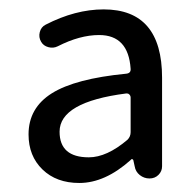

<svg xmlns="http://www.w3.org/2000/svg" viewBox="-20 -829 425 417"><path d="M152.3 -431.6Q102.5 -431.6 72.3 -460.9Q42 -490.2 42 -537.1Q42 -594.7 92.8 -626.5Q143.6 -658.2 253.9 -668.9Q264.6 -669.9 263.7 -679.7Q258.8 -752.9 195.3 -752.9Q153.3 -752.9 105.5 -728.5Q95.7 -723.6 85 -726.6Q74.2 -729.5 69.3 -738.3Q63.5 -748 66.4 -759.3Q69.3 -770.5 79.1 -775.4Q143.6 -808.6 205.1 -808.6Q332 -808.6 332 -660.2V-467.8Q332 -457 324.2 -449.2Q316.4 -441.4 304.7 -441.4Q293 -441.4 283.7 -448.7Q274.4 -456.1 272.5 -467.8L269.5 -481.4Q268.6 -483.4 266.6 -483.4Q264.6 -483.4 263.7 -481.4Q208 -431.6 152.3 -431.6ZM172.9 -487.3Q211.9 -487.3 256.8 -525.4Q263.7 -532.2 263.7 -542V-617.2Q263.7 -621.1 260.7 -624Q258.8 -626 255.9 -626Q254.9 -626 253.9 -626Q109.4 -607.4 109.4 -543Q109.4 -487.3 172.9 -487.3Z"/></svg>

Font: Gen Jyuu GothicX Regular
Style: Regular
Weight: 400
Designer: [Source Han Sans]
Ryoko NISHIZUKA  (kana & ideographs); Paul D. Hunt (Latin, Greek & Cyrillic); Wenlong ZHANG  (bopomofo
Version: Version 1.002.20150607